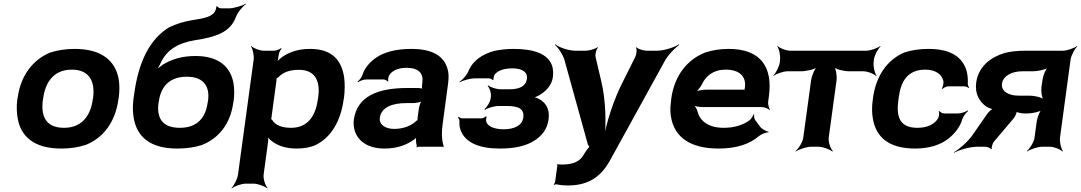

<svg xmlns="http://www.w3.org/2000/svg" viewBox="-20 -807 5945 1056"><path d="M77 -269 75 -259C70 -220 72 -185 78 -152C96 -58 165 10 317 10C367 10 413 3 454 -11C547 -49 614 -134 631 -259L633 -269C638 -308 638 -343 632 -376C613 -470 543 -538 391 -538C341 -538 297 -531 256 -518C162 -479 94 -394 77 -269ZM492 -269 490 -259C479 -176 434 -104 332 -104C227 -104 204 -175 216 -259L218 -269C229 -351 273 -424 375 -424C477 -424 503 -352 492 -269Z M863 -459C895 -530 955 -570 1053 -586C1166 -603 1246 -629 1277 -712C1287 -739 1314 -772 1333 -784L1332 -787C1313 -775 1266 -761 1238 -761H1198C1189 -761 1176 -767 1175 -773L1170 -772C1171 -766 1165 -746 1159 -739C1137 -709 1082 -704 1037 -696C991 -689 948 -675 909 -656C800 -589 741 -461 718 -290L714 -263C709 -224 710 -187 716 -154C734 -59 801 10 954 10C1004 10 1048 4 1089 -9C1180 -44 1247 -123 1263 -242L1265 -252C1270 -287 1269 -320 1264 -351C1248 -436 1187 -499 1055 -499C981 -499 925 -481 878 -453C863 -443 842 -426 834 -416L837 -414C845 -424 856 -443 863 -459ZM1124 -252 1122 -242C1111 -163 1068 -104 969 -104C869 -104 841 -162 852 -242L854 -252C865 -329 911 -385 1007 -385C1103 -385 1135 -329 1124 -252Z M1512 -500 1513 -503C1513 -514 1521 -533 1529 -539L1525 -542C1518 -536 1499 -528 1487 -528H1432C1408 -528 1373 -542 1362 -554L1360 -552C1370 -539 1378 -502 1375 -478L1289 153C1286 177 1267 214 1253 227L1255 229C1270 217 1308 203 1332 203H1373C1397 203 1436 217 1450 229L1452 227C1439 214 1427 177 1430 153L1454 -24C1456 -37 1456 -54 1452 -62L1449 -60C1452 -52 1465 -38 1476 -30C1508 -6 1551 10 1612 10C1653 10 1692 3 1719 -11C1801 -52 1854 -141 1870 -259L1872 -270C1877 -310 1877 -347 1873 -380C1860 -469 1813 -538 1686 -538C1620 -538 1573 -521 1534 -495C1521 -486 1504 -470 1500 -461L1503 -460C1508 -469 1511 -487 1512 -500ZM1581 -104C1527 -104 1494 -120 1477 -147C1476 -149 1469 -155 1468 -154L1471 -151C1472 -152 1474 -165 1474 -168L1500 -360C1500 -363 1502 -377 1501 -378L1498 -375C1499 -374 1511 -382 1513 -384C1537 -409 1572 -423 1624 -423C1723 -423 1741 -349 1730 -270L1728 -259C1717 -180 1680 -104 1581 -104Z M2415 -128 2445 -352C2449 -383 2448 -410 2440 -433C2418 -501 2357 -538 2241 -538C2155 -538 2089 -519 2046 -488C2016 -467 1987 -436 1974 -397C1970 -382 1956 -365 1946 -358L1949 -355C1958 -362 1981 -370 1996 -370H2089C2097 -370 2109 -364 2112 -359L2116 -361C2113 -366 2116 -383 2119 -390C2134 -419 2171 -434 2216 -434C2282 -434 2310 -404 2303 -353L2301 -338C2300 -331 2301 -318 2304 -314L2306 -317C2303 -321 2289 -323 2280 -323H2220C2060 -323 1944 -279 1926 -148C1923 -125 1926 -104 1932 -85C1951 -30 2004 10 2095 10C2166 10 2219 -11 2258 -40C2263 -44 2270 -50 2272 -54L2269 -55C2267 -51 2268 -43 2268 -37C2268 -26 2269 -16 2272 -7C2273 -5 2272 1 2271 3L2272 5C2273 3 2278 0 2281 0H2413C2415 0 2418 2 2419 3L2421 1C2420 0 2418 -2 2418 -4C2418 -5 2420 -7 2420 -7L2418 -10C2409 -43 2408 -80 2415 -128ZM2069 -159C2077 -218 2139 -240 2215 -240H2251C2269 -240 2298 -246 2306 -253L2302 -256C2294 -249 2286 -225 2284 -211L2277 -162C2277 -159 2275 -145 2277 -143L2279 -146C2277 -148 2267 -141 2265 -138C2240 -115 2198 -98 2148 -98C2099 -98 2064 -122 2069 -159Z M2858 -160C2852 -116 2807 -96 2751 -96C2706 -96 2665 -108 2655 -136C2652 -143 2654 -160 2657 -165L2651 -167C2648 -162 2635 -156 2628 -156H2522C2515 -156 2506 -161 2503 -165L2499 -162C2502 -158 2507 -148 2507 -141C2505 -119 2509 -99 2517 -82C2544 -23 2615 10 2729 10C2813 10 2874 -5 2918 -33C2957 -57 2989 -93 2997 -149C3005 -207 2983 -241 2946 -262C2935 -268 2918 -274 2908 -273L2909 -269C2918 -270 2936 -277 2947 -284C2983 -305 3015 -338 3021 -384C3024 -409 3022 -431 3015 -450C2990 -511 2918 -538 2804 -538C2768 -538 2731 -534 2699 -527C2638 -511 2582 -477 2557 -417C2548 -394 2523 -367 2507 -357L2508 -354C2524 -364 2565 -376 2590 -376H2669C2677 -376 2687 -371 2690 -366L2694 -368C2693 -372 2696 -388 2699 -394C2715 -420 2755 -431 2797 -431C2849 -431 2883 -413 2878 -373C2872 -332 2837 -316 2781 -316H2734C2710 -316 2677 -327 2666 -337L2662 -334C2673 -324 2682 -296 2680 -278L2678 -263C2675 -244 2657 -216 2644 -206L2648 -203C2661 -213 2698 -224 2722 -224H2769C2831 -224 2865 -209 2858 -160Z M3046 100 3033 194C3032 199 3028 205 3026 206L3027 210C3030 208 3038 206 3042 207C3059 211 3080 213 3105 213C3230 213 3292 151 3333 79L3631 -462C3648 -498 3691 -543 3716 -560L3714 -563C3688 -546 3631 -528 3593 -528H3538C3519 -528 3488 -538 3480 -547L3477 -545C3485 -536 3481 -507 3473 -492L3407 -360C3354 -258 3311 -120 3300 -40H3304C3315 -120 3312 -258 3287 -360L3256 -492C3252 -507 3259 -536 3269 -545L3265 -547C3255 -538 3220 -528 3201 -528H3146C3107 -528 3056 -546 3034 -563L3032 -560C3053 -543 3082 -498 3089 -461L3212 -17C3212 -13 3221 3 3226 3V-1C3221 -1 3210 14 3207 18L3192 41C3171 80 3135 98 3070 98C3062 98 3055 97 3049 97C3048 97 3048 95 3048 94L3044 96C3045 97 3046 99 3046 100Z M3988 -538C3940 -538 3898 -531 3858 -518C3759 -479 3689 -390 3672 -265L3670 -246C3665 -211 3666 -178 3674 -147C3696 -55 3773 10 3932 10C4033 10 4105 -16 4152 -57C4166 -69 4194 -80 4206 -79L4207 -83C4194 -84 4169 -98 4160 -111L4134 -146C4128 -154 4126 -169 4128 -177L4124 -178C4122 -170 4112 -153 4103 -146C4068 -120 4020 -104 3960 -104C3879 -104 3830 -140 3817 -192C3814 -206 3802 -226 3792 -233L3788 -229C3798 -223 3828 -218 3848 -218H4171C4185 -218 4206 -209 4213 -202L4215 -204C4209 -212 4203 -234 4205 -248L4209 -278C4230 -434 4168 -538 3988 -538ZM4077 -326 4076 -320C4076 -317 4074 -311 4076 -310L4079 -312C4078 -314 4071 -314 4067 -314H3867C3846 -314 3811 -308 3798 -301L3802 -297C3815 -305 3833 -328 3841 -344C3862 -389 3903 -424 3971 -424C4047 -424 4085 -387 4077 -326Z M4785 -465 4786 -478C4789 -502 4809 -539 4823 -552L4821 -554C4806 -542 4767 -528 4743 -528H4327C4303 -528 4268 -542 4257 -554L4255 -552C4265 -539 4273 -502 4270 -478L4269 -465C4266 -441 4247 -404 4233 -391L4234 -389C4249 -401 4288 -415 4312 -415H4385C4415 -415 4463 -426 4477 -439L4475 -441C4460 -429 4444 -389 4441 -365L4398 -50C4395 -26 4372 11 4355 24L4357 26C4375 14 4417 0 4441 0H4481C4505 0 4543 14 4557 26L4561 24C4548 11 4535 -26 4538 -50L4581 -365C4584 -389 4578 -429 4567 -441L4565 -439C4575 -426 4621 -415 4651 -415H4728C4752 -415 4787 -401 4798 -389L4801 -391C4791 -404 4782 -441 4785 -465Z M4921 -257 4923 -271C4934 -353 4967 -424 5069 -424C5125 -424 5162 -398 5169 -359C5170 -349 5166 -326 5159 -320L5164 -318C5169 -324 5185 -332 5195 -332H5284C5292 -332 5303 -327 5307 -323L5310 -326C5307 -330 5302 -339 5303 -347C5304 -372 5302 -396 5296 -418C5274 -491 5212 -538 5087 -538C5036 -538 4991 -531 4953 -518C4862 -479 4799 -393 4782 -271L4780 -257C4775 -220 4775 -185 4781 -153C4798 -57 4863 10 5014 10C5095 10 5157 -13 5197 -45C5228 -70 5260 -106 5273 -152C5278 -168 5295 -189 5305 -197L5303 -200C5292 -192 5266 -183 5249 -183H5173C5164 -183 5150 -190 5148 -196L5143 -194C5147 -188 5145 -168 5141 -159C5122 -124 5081 -104 5026 -104C4921 -104 4910 -174 4921 -257Z M5410 -181 5328 -63C5303 -27 5255 14 5227 30L5228 33C5256 17 5315 0 5357 0H5399C5409 0 5428 7 5431 14L5435 12C5432 5 5439 -17 5445 -26L5556 -157C5563 -166 5575 -190 5571 -197L5567 -195C5571 -188 5600 -183 5612 -183H5632C5657 -183 5702 -193 5715 -204L5711 -207C5698 -196 5685 -159 5682 -139L5670 -50C5667 -26 5644 11 5627 24L5629 26C5647 14 5689 0 5713 0H5753C5777 0 5812 14 5823 26L5826 24C5816 11 5807 -26 5810 -50L5868 -478C5871 -502 5891 -539 5905 -552L5903 -554C5888 -542 5849 -528 5825 -528H5619C5575 -528 5536 -524 5504 -515C5430 -493 5361 -442 5349 -352C5341 -292 5366 -249 5403 -222C5413 -215 5437 -205 5447 -206L5446 -210C5436 -209 5418 -193 5410 -181ZM5491 -347C5497 -391 5546 -415 5604 -415H5662C5690 -415 5734 -425 5747 -437L5745 -439C5731 -428 5717 -391 5714 -369L5708 -329C5705 -306 5710 -268 5720 -256L5722 -259C5712 -271 5670 -281 5642 -281H5582C5527 -281 5485 -305 5491 -347Z"/></svg>

Font: Asimov
Style: EdgeWideIt
Weight: 500
Designer: Google
Version: Version 2.000980: 2014